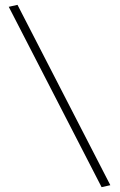

<svg xmlns="http://www.w3.org/2000/svg" viewBox="-20 -750 492 790"><path d="M16 -722C16 -722 398 20 398 20L434 12C434 12 52 -730 52 -730Z"/></svg>

Font: Purple Purse
Style: Regular
Weight: 400
Designer: Astigmatic (AOETI)
Foundry: Astigmatic (AOETI)
Version: Version 1.000